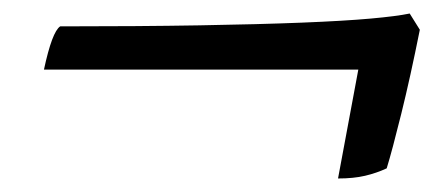

<svg xmlns="http://www.w3.org/2000/svg" viewBox="-20 -432 645 284"><path d="M480 -168 510 -329H45Q51 -357 57 -373Q63 -389 69 -393Q186 -393 274.5 -394.5Q363 -396 426 -398.5Q489 -401 528 -404.5Q567 -408 586 -412L601 -388Q587 -318 573.5 -263.5Q560 -209 552 -183Q537 -176 520 -172Q503 -168 480 -168Z"/></svg>

Font: Texturina Medium 12pt
Style: Bold Italic
Weight: 700
Italic angle: -11°
Version: Version 1.002